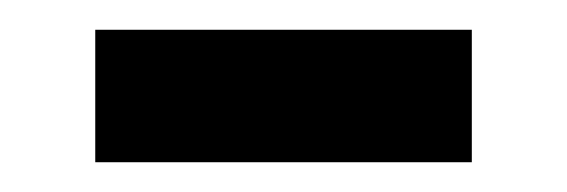

<svg xmlns="http://www.w3.org/2000/svg" viewBox="-20 -361 381 129"><path d="M44 -252H297V-341H44Z"/></svg>

Font: Noto Sans Gunjala Gondi Semibold
Style: Regular
Weight: 400
Designer: Ek Type
Foundry: Ek Type
Version: Version 1.004